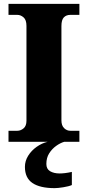

<svg xmlns="http://www.w3.org/2000/svg" viewBox="-20 -734 455 994"><path d="M24 0V-57H70Q87 -57 102 -69.5Q117 -82 117 -109V-600Q117 -631 102 -644Q87 -657 70 -657H24V-714H391V-657H344Q323 -657 310.5 -644Q298 -631 298 -599V-111Q298 -84 312 -70.5Q326 -57 344 -57H391V0ZM263 240Q187 240 148 213.5Q109 187 109 130Q109 99 126 72Q143 45 170 26Q197 7 227 0H313Q292 6 270.5 21.5Q249 37 234.5 60Q220 83 220 115Q220 141 239.5 152.5Q259 164 289 164Q302 164 318 162Q334 160 352 156V224Q336 231 307.5 235.5Q279 240 263 240Z"/></svg>

Font: Noto Serif Georgian ExtraBold
Style: Regular
Weight: 800
Designer: Monotype Design Team, Akaki Razmadze
Foundry: Google LLC
Version: Version 2.003; ttfautohint (v1.8.4.7-5d5b)